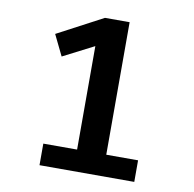

<svg xmlns="http://www.w3.org/2000/svg" viewBox="-79 -779 867 859"><g transform="rotate(10 355.0 -350.0)"><path d="M441.5 -98H586V0H155.5V-98H309V-568L168.5 -496L122.5 -590.5L329.5 -700H441.5Z"/></g></svg>

Font: League Mono SemiBold
Style: Regular
Weight: 600
Width: 6
Designer: Tyler Finck
Foundry: The League of Moveable Type / Tyler Finck
Version: Version 2.300;RELEASE